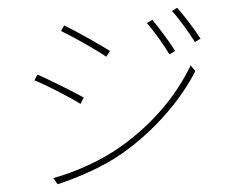

<svg xmlns="http://www.w3.org/2000/svg" viewBox="-54 -836 1108 915"><g transform="rotate(-5 500.0 -378.0)"><path d="M703 -725 676 -712C705 -673 750 -596 770 -554L798 -568C774 -617 725 -694 703 -725ZM826 -772 800 -759C830 -720 875 -644 896 -602L924 -616C899 -664 849 -742 826 -772ZM282 -735 265 -710C316 -680 429 -603 469 -569L489 -595C454 -622 334 -705 282 -735ZM167 -15 185 16C282 -6 414 -49 514 -109C670 -202 805 -334 886 -464L866 -493C784 -354 660 -230 498 -135C404 -80 275 -34 167 -15ZM135 -513 118 -487C172 -460 285 -388 327 -356L345 -384C310 -410 186 -485 135 -513Z"/></g></svg>

Font: Genne Gothic ExtraLight
Style: Regular
Weight: 250
Designer: Ryoko NISHIZUKA (kana & ideographs); Paul D. Hunt (Latin, Greek & Cyrillic); Wenlong ZHANG (bopomofo); Sandoll Communica
Foundry: Adobe Systems Incorporated
Version: Version 1.004;PS 1.004;hotconv 16.6.51;makeotf.lib2.5.65220